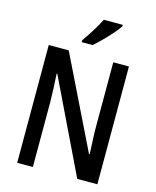

<svg xmlns="http://www.w3.org/2000/svg" viewBox="-135 -1032 914 1124"><g transform="rotate(15 322.0 -470.0)"><path d="M565 0H443L171 -564H167Q173 -471 174 -395V0H79V-714H200L472 -158H476Q474 -204 472 -245.5Q470 -287 470 -324V-714H565ZM467 -931Q454 -911 429 -882.5Q404 -854 376.5 -826.5Q349 -799 327 -780H261V-792Q287 -828 311 -867Q335 -906 352 -940H467Z"/></g></svg>

Font: Noto Sans Telugu Condensed Medium
Style: Regular
Weight: 500
Width: 3
Designer: Jelle Bosma - Monotype Design Team
Foundry: Monotype Imaging Inc.
Version: Version 2.005; ttfautohint (v1.8.4.7-5d5b)